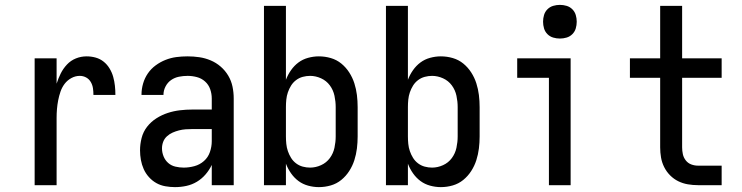

<svg xmlns="http://www.w3.org/2000/svg" viewBox="-20 -759 3040 787"><path d="M122 0V-520H212V-416Q219 -438 229 -458Q239 -478 254.5 -494.5Q270 -511 291 -519.5Q312 -528 335 -528Q354 -528 372 -523Q390 -518 404.5 -506.5Q419 -495 429 -478.5Q439 -462 444 -444Q449 -426 451 -407.5Q453 -389 453 -370H363Q363 -384 361 -397.5Q359 -411 352 -423Q345 -435 333 -441.5Q321 -448 307 -448Q289 -448 272.5 -439Q256 -430 245 -415.5Q234 -401 228 -383.5Q222 -366 218.5 -348Q215 -330 213.5 -312Q212 -294 212 -276V0Z M697 8Q678 8 658 4.5Q638 1 621 -8.5Q604 -18 590.5 -33Q577 -48 569 -66Q561 -84 557.5 -103.5Q554 -123 554 -143Q554 -168 560.5 -193.5Q567 -219 583 -239.5Q599 -260 621 -274Q643 -288 667.5 -296Q692 -304 717.5 -307Q743 -310 769 -310H848V-355Q848 -375 841.5 -393.5Q835 -412 820.5 -425Q806 -438 787 -443Q768 -448 749 -448Q731 -448 713.5 -444.5Q696 -441 681.5 -431Q667 -421 658.5 -404.5Q650 -388 650 -370H560V-371Q560 -394 566.5 -416.5Q573 -439 586 -458Q599 -477 618 -491Q637 -505 658.5 -513.5Q680 -522 702.5 -525Q725 -528 749 -528Q773 -528 797 -524.5Q821 -521 843.5 -511.5Q866 -502 884.5 -486Q903 -470 915.5 -449Q928 -428 933 -404Q938 -380 938 -355V0H848V-83Q838 -62 822.5 -44Q807 -26 787 -14Q767 -2 744 3Q721 8 697 8ZM733 -72Q755 -72 777 -78Q799 -84 816 -99Q833 -114 840.5 -136Q848 -158 848 -180V-230H769Q755 -230 741 -229Q727 -228 713.5 -224.5Q700 -221 687.5 -215.5Q675 -210 664.5 -200.5Q654 -191 649 -178Q644 -165 644 -151Q644 -134 650.5 -118Q657 -102 669.5 -91Q682 -80 699 -76Q716 -72 733 -72Z M1287 8Q1265 8 1243 2Q1221 -4 1203.5 -17Q1186 -30 1173 -48.5Q1160 -67 1152 -88V0H1062V-735H1152V-432Q1160 -453 1173 -471.5Q1186 -490 1203.5 -503Q1221 -516 1243 -522Q1265 -528 1287 -528Q1312 -528 1336 -521Q1360 -514 1379 -498.5Q1398 -483 1411.5 -462Q1425 -441 1432.5 -417.5Q1440 -394 1443 -369.5Q1446 -345 1446 -320V-200Q1446 -175 1443 -150.5Q1440 -126 1432.5 -102.5Q1425 -79 1411.5 -58Q1398 -37 1379 -21.5Q1360 -6 1336 1Q1312 8 1287 8ZM1251 -72Q1274 -72 1296 -82Q1318 -92 1332 -111Q1346 -130 1351 -153.5Q1356 -177 1356 -200V-320Q1356 -343 1351 -366.5Q1346 -390 1332 -409Q1318 -428 1296 -438Q1274 -448 1251 -448Q1236 -448 1221 -444Q1206 -440 1193.5 -430.5Q1181 -421 1173 -408Q1165 -395 1160 -380.5Q1155 -366 1153.5 -350.5Q1152 -335 1152 -320V-200Q1152 -185 1153.5 -169.5Q1155 -154 1160 -139.5Q1165 -125 1173 -112Q1181 -99 1193.5 -89.5Q1206 -80 1221 -76Q1236 -72 1251 -72Z M1787 8Q1765 8 1743 2Q1721 -4 1703.5 -17Q1686 -30 1673 -48.5Q1660 -67 1652 -88V0H1562V-735H1652V-432Q1660 -453 1673 -471.5Q1686 -490 1703.5 -503Q1721 -516 1743 -522Q1765 -528 1787 -528Q1812 -528 1836 -521Q1860 -514 1879 -498.5Q1898 -483 1911.5 -462Q1925 -441 1932.5 -417.5Q1940 -394 1943 -369.5Q1946 -345 1946 -320V-200Q1946 -175 1943 -150.5Q1940 -126 1932.5 -102.5Q1925 -79 1911.5 -58Q1898 -37 1879 -21.5Q1860 -6 1836 1Q1812 8 1787 8ZM1751 -72Q1774 -72 1796 -82Q1818 -92 1832 -111Q1846 -130 1851 -153.5Q1856 -177 1856 -200V-320Q1856 -343 1851 -366.5Q1846 -390 1832 -409Q1818 -428 1796 -438Q1774 -448 1751 -448Q1736 -448 1721 -444Q1706 -440 1693.5 -430.5Q1681 -421 1673 -408Q1665 -395 1660 -380.5Q1655 -366 1653.5 -350.5Q1652 -335 1652 -320V-200Q1652 -185 1653.5 -169.5Q1655 -154 1660 -139.5Q1665 -125 1673 -112Q1681 -99 1693.5 -89.5Q1706 -80 1721 -76Q1736 -72 1751 -72Z M2230 0V-440H2100V-520H2319V0ZM2275 -601Q2261 -601 2247.5 -605Q2234 -609 2224 -619Q2214 -629 2210 -642.5Q2206 -656 2206 -670Q2206 -684 2210 -697.5Q2214 -711 2224 -721Q2234 -731 2247.5 -735Q2261 -739 2275 -739Q2289 -739 2302.5 -735Q2316 -731 2326 -721Q2336 -711 2340 -697.5Q2344 -684 2344 -670Q2344 -656 2340 -642.5Q2336 -629 2326 -619Q2316 -609 2302.5 -605Q2289 -601 2275 -601Z M2841 0Q2820 0 2799.5 -3.5Q2779 -7 2760.5 -16Q2742 -25 2727 -40Q2712 -55 2702.5 -74Q2693 -93 2689.5 -113.5Q2686 -134 2686 -155V-440H2562V-520H2686V-735H2776V-520H2938V-440H2776V-155Q2776 -141 2779 -127Q2782 -113 2791 -101.5Q2800 -90 2813.5 -85Q2827 -80 2841 -80H2938V0Z"/></svg>

Font: Iosevka SS10 Medium
Style: Regular
Weight: 500
Monospace: yes
Designer: Belleve Invis
Foundry: Belleve Invis
Version: Version 28.0.6; ttfautohint (v1.8.4)